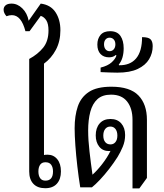

<svg xmlns="http://www.w3.org/2000/svg" viewBox="-49 -1039 912 1065"><path d="M202 5Q159 5 136 -19.5Q113 -44 113 -88V-712Q161 -738 190.5 -774.5Q220 -811 220 -870Q220 -907 208 -926Q196 -945 177 -951L115 -866H92Q69 -955 17 -955Q2 -955 -13 -949Q-29 -967 -29 -985Q-29 -1000 -18 -1009.5Q-7 -1019 15 -1019Q48 -1019 75 -992.5Q102 -966 110 -924L177 -1019Q232 -1012 259 -971Q286 -930 286 -871Q286 -810 261 -763Q236 -716 195 -686V-179Q201 -181 215 -181Q248 -181 268.5 -156Q289 -131 289 -88Q289 -45 266.5 -20Q244 5 202 5ZM203 -37Q245 -37 245 -88Q245 -111 235 -125Q225 -139 203 -139Q183 -139 173.5 -125Q164 -111 164 -88Q164 -65 173.5 -51Q183 -37 203 -37Z M686 6V-374Q686 -438 656 -476Q626 -514 567 -514Q519 -514 491.5 -489Q464 -464 452 -419Q440 -374 440 -315Q440 -263 447.5 -198Q455 -133 464 -70Q489 -92 517.5 -128.5Q546 -165 564 -202Q561 -201 556 -201Q521 -201 501.5 -225.5Q482 -250 482 -288Q482 -329 503.5 -354Q525 -379 564 -379Q602 -379 623.5 -354.5Q645 -330 645 -290Q645 -256 632 -225Q619 -194 603 -168Q582 -135 556.5 -102Q531 -69 505.5 -42Q480 -15 461 0H396Q387 -56 380 -116.5Q373 -177 369 -232.5Q365 -288 365 -328Q365 -397 382.5 -448.5Q400 -500 444 -529Q488 -558 569 -558Q672 -558 719 -509.5Q766 -461 766 -374V-52L724 6ZM564 -238Q581 -238 591.5 -251Q602 -264 602 -287Q602 -310 591.5 -323.5Q581 -337 563 -337Q545 -337 534.5 -323.5Q524 -310 524 -287Q524 -264 534.5 -251Q545 -238 564 -238Z M602 -636Q586 -636 557.5 -637Q529 -638 509 -639V-664Q549 -674 570 -693Q591 -712 597 -731L593 -734Q579 -721 556 -721Q526 -721 508.5 -739.5Q491 -758 491 -792Q491 -824 508.5 -845Q526 -866 562 -866Q601 -866 619 -840Q637 -814 637 -771Q637 -744 630.5 -721Q624 -698 610 -681L611 -677Q673 -676 706 -715Q739 -754 739 -833Q774 -833 786 -821Q798 -809 798 -783Q798 -744 778 -710.5Q758 -677 715 -656.5Q672 -636 602 -636ZM559 -755Q573 -755 582 -765.5Q591 -776 591 -793Q591 -810 582 -820Q573 -830 559 -830Q545 -830 536.5 -820Q528 -810 528 -793Q528 -776 536.5 -765.5Q545 -755 559 -755Z"/></svg>

Font: Noto Serif Thai Condensed
Style: Regular
Weight: 400
Width: 3
Designer: Monotype Design Team
Foundry: Monotype Imaging Inc.
Version: Version 2.002; ttfautohint (v1.8.4.7-5d5b)